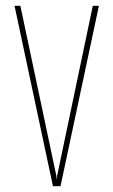

<svg xmlns="http://www.w3.org/2000/svg" viewBox="-20 -640 390 660"><path d="M162 0 30 -620H50L174 -34L175 -24H176V-34L299 -620H320L188 0Z"/></svg>

Font: Smooch Sans Thin
Style: Regular
Weight: 100
Designer: Robert E. Leuschke
Foundry: Robert E. Leuschke
Version: Version 1.010